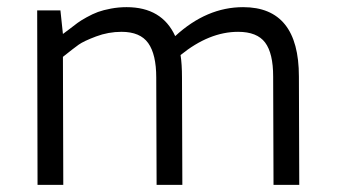

<svg xmlns="http://www.w3.org/2000/svg" viewBox="-20 -517 942 537"><path d="M157 0H85L84 -488H149L156 -422Q159 -424 174 -435.5Q189 -447 197 -453Q205 -459 222 -468.5Q239 -478 254 -483.5Q269 -489 290.5 -493Q312 -497 334 -497Q433 -497 470 -416Q558 -497 660 -497Q816 -497 816 -303L817 0H745L744 -303Q744 -368 721.5 -398Q699 -428 646 -428Q565 -428 485 -363Q489 -338 489 -300L490 0H418L417 -300Q417 -365 394.5 -396.5Q372 -428 320 -428Q283 -428 248.5 -415Q214 -402 200 -392Q186 -382 156 -358Z"/></svg>

Font: Biancoenero Regular
Style: Regular
Weight: 400
Designer: Riccardo Lorusso, Umberto Mischi
Foundry: Biancoenero Edizioni
Version: Version 0.000